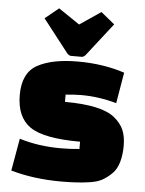

<svg xmlns="http://www.w3.org/2000/svg" viewBox="-54 -783 633 841"><g transform="rotate(5 263.0 -362.5)"><path d="M480 -484 457 -348Q379 -370 301 -370Q277 -370 233 -366V-334Q395 -334 453 -286Q482 -262 494 -233.5Q506 -205 506 -164.5Q506 -124 496.5 -92Q487 -60 467.5 -41Q448 -22 427 -10Q406 2 372 7Q319 15 249 15Q125 15 25 -14L50 -156Q134 -130 232 -130Q277 -130 314 -134V-166Q154 -166 93.5 -208Q33 -250 33 -347.5Q33 -445 97.5 -480Q162 -515 274 -515Q386 -515 480 -484ZM289 -537H241Q234 -537 225 -546L112 -691L172 -740L265 -677L358 -740L418 -691L305 -546Q296 -537 289 -537Z"/></g></svg>

Font: Changa One
Style: Regular
Weight: 400
Designer: Eduardo Rodriguez Tunni
Foundry: Eduardo Rodriguez Tunni
Version: Version 1.003